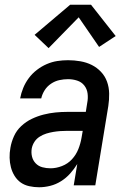

<svg xmlns="http://www.w3.org/2000/svg" viewBox="-20 -782 540 810"><path d="M145 8Q124 8 103.5 3.5Q83 -1 67.5 -12Q52 -23 41.5 -40Q31 -57 26 -76.5Q21 -96 20.5 -116.5Q20 -137 24 -159Q28 -183 39 -207.5Q50 -232 70 -250.5Q90 -269 114 -280.5Q138 -292 163.5 -298.5Q189 -305 214 -307.5Q239 -310 264 -310H342L348 -348Q352 -368 349.5 -387.5Q347 -407 335.5 -421.5Q324 -436 305.5 -442Q287 -448 267 -448Q249 -448 230.5 -444Q212 -440 195.5 -429Q179 -418 168.5 -401.5Q158 -385 154 -367H65Q69 -389 78 -411Q87 -433 101.5 -452.5Q116 -472 135.5 -487Q155 -502 177 -511.5Q199 -521 221.5 -524.5Q244 -528 267 -528Q293 -528 319 -523.5Q345 -519 367 -508Q389 -497 406 -479Q423 -461 431.5 -437.5Q440 -414 440.5 -387.5Q441 -361 437 -335L382 0H291L306 -90Q293 -69 276 -50Q259 -31 237.5 -17.5Q216 -4 192 2Q168 8 145 8ZM193 -72Q217 -72 241.5 -81.5Q266 -91 283.5 -110Q301 -129 310.5 -153Q320 -177 324 -201L329 -230H264Q249 -230 234.5 -229Q220 -228 205 -225.5Q190 -223 175.5 -218.5Q161 -214 147.5 -205.5Q134 -197 125.5 -184Q117 -171 114 -156Q111 -138 115 -121.5Q119 -105 130.5 -93Q142 -81 158.5 -76.5Q175 -72 193 -72ZM185 -579 126 -635 276 -762H364L468 -630L398 -584L312 -709Z"/></svg>

Font: Iosevka SS04 Medium Oblique
Style: Regular
Weight: 500
Italic angle: -9°
Monospace: yes
Designer: Belleve Invis
Foundry: Belleve Invis
Version: Version 19.0.0; ttfautohint (v1.8.4)